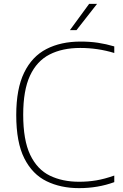

<svg xmlns="http://www.w3.org/2000/svg" viewBox="-20 -964 634 993"><path d="M388.5 9Q294 9 220.8 -26.8Q147.5 -62.5 105.8 -145Q64 -227.5 64 -369Q64 -504.5 104.8 -588.2Q145.5 -672 220.2 -710.5Q295 -749 397 -749Q445 -749 486.8 -742.8Q528.5 -736.5 571 -724V-690Q485.5 -716 395 -716Q302.5 -716 236.5 -682.2Q170.5 -648.5 135.2 -572.8Q100 -497 100 -371Q100 -239 136.2 -163.2Q172.5 -87.5 237.5 -55.8Q302.5 -24 389 -24Q435 -24 477.2 -31Q519.5 -38 571 -56V-22Q486.5 9 388.5 9ZM341.5 -808 441 -944H482L375.5 -808Z"/></svg>

Font: Encode Sans SmExp Th
Style: Regular
Weight: 100
Width: 6
Designer: Multiple Designers
Foundry: Impallari Type
Version: Version 3.002; ttfautohint (v1.8.3) -l 8 -r 50 -G 200 -x 14 